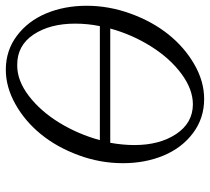

<svg xmlns="http://www.w3.org/2000/svg" viewBox="-51 -665 729 667"><g transform="rotate(-90 313.5 -331.5)"><path d="M303.2 13.2Q236.3 13.2 184.8 -25.4Q133.3 -64 106.7 -127.7Q80.1 -191.4 80.1 -269Q80.1 -348.6 108.2 -424.1Q136.2 -499.5 181.2 -554.4Q226.1 -609.4 285.4 -642.6Q344.7 -675.8 404.8 -675.8Q471.7 -675.8 522.9 -637.2Q574.2 -598.6 600.6 -535.2Q627 -471.7 627 -395Q627 -317.4 599.6 -242.2Q572.3 -167 527.6 -111.1Q482.9 -55.2 423.6 -21Q364.3 13.2 303.2 13.2ZM420.9 -636.2Q367.2 -636.7 313.7 -595.7Q260.3 -554.7 220.5 -489.5Q180.7 -424.3 160.2 -349.1H556.2Q564.9 -390.6 564.9 -435.1Q564.9 -522.5 526.9 -579.6Q488.8 -636.7 420.9 -636.2ZM284.2 -25.9Q336.9 -25.9 390.9 -65.9Q444.8 -106 485.8 -171.4Q526.9 -236.8 547.9 -313H150.9Q143.1 -268.6 143.1 -229Q143.1 -141.6 181.4 -84Q219.7 -26.4 284.2 -25.9Z"/></g></svg>

Font: Junicode SmCond Light
Style: Italic
Weight: 300
Width: 4
Italic angle: -11°
Designer: Peter S. Baker
Version: Version 2.206